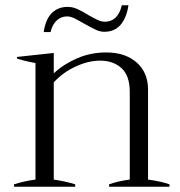

<svg xmlns="http://www.w3.org/2000/svg" viewBox="-20 -705 680 725"><path d="M171 -584H145Q152 -632 175.5 -655.5Q199 -679 235 -679Q254 -679 272 -671Q290 -663 314 -648Q335 -636 349 -629.5Q363 -623 376 -623Q425 -623 440 -685H465Q458 -638 435.5 -611.5Q413 -585 374 -585Q358 -585 343 -592Q328 -599 299 -615Q273 -630 259.5 -636.5Q246 -643 233 -643Q210 -643 193.5 -627Q177 -611 171 -584ZM620 -9V0H392V-9Q425 -21 470 -27V-358Q470 -419 439 -447.5Q408 -476 358 -476Q314 -476 266 -454Q218 -432 183 -394V-27Q229 -20 264 -9V0H33V-9Q70 -21 114 -27V-467Q70 -475 44 -484V-490L183 -505V-428Q219 -462 270.5 -484.5Q322 -507 381 -507Q453 -507 496 -469Q539 -431 539 -367V-27Q589 -20 620 -9Z"/></svg>

Font: Trirong Light
Style: Regular
Weight: 300
Designer: Katatrad Team
Foundry: CadsonDemak
Version: Version 1.001